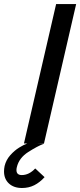

<svg xmlns="http://www.w3.org/2000/svg" viewBox="-77 -710 397 950"><path d="M97.2 123.5 143.6 166.5Q119.6 192.9 92.5 206.5Q65.4 220.2 31.7 220.2Q-8.8 220.2 -33 197.8Q-57.1 175.3 -57.1 138.2Q-57.1 125.5 -54.2 111.3Q-46.9 81.1 -25.9 57.6Q-4.9 34.2 17.8 20.3Q40.5 6.3 57.6 0H41.5L200.7 -689.9H299.8L140.6 0H109.4L140.6 1Q108.9 12.7 63 42Q17.1 71.3 6.3 117.2Q4.4 124.5 4.4 131.3Q4.4 156.2 30.8 156.2Q66.9 156.2 97.2 123.5Z"/></svg>

Font: Acari Sans Medium
Style: Italic
Weight: 500
Italic angle: -13°
Designer: Alfredo Marco Pradil and Stefan Peev
Foundry: Hanken Design Co.
Version: Version 1.045